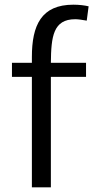

<svg xmlns="http://www.w3.org/2000/svg" viewBox="-20 -797 398 819"><path d="M31 -469V-529H116V-554C116 -689 156 -777 293 -777C318 -777 342 -774 358 -770L350 -709C332 -712 315 -715 301 -715C207 -715 198 -641 197 -529H347V-469H197V2H116V-469Z"/></svg>

Font: Repo Regular
Style: Regular
Weight: 400
Designer: Stefan Peev
Foundry: Context Ltd
Version: Version 1.502